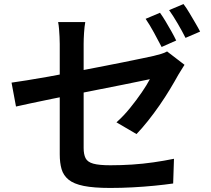

<svg xmlns="http://www.w3.org/2000/svg" viewBox="-20 -875 1040 948"><path d="M770 -812Q783 -794 798 -769Q813 -744 827 -719Q841 -694 850 -675L778 -643Q762 -674 740.5 -713.5Q719 -753 699 -782ZM886 -855Q900 -837 915 -811.5Q930 -786 944.5 -761.5Q959 -737 968 -719L896 -688Q880 -720 857.5 -758.5Q835 -797 815 -825ZM275 -113Q275 -134 275 -174.5Q275 -215 275 -266Q275 -317 275 -373Q275 -429 275 -483Q275 -537 275 -583Q275 -629 275 -658Q275 -674 274 -693.5Q273 -713 271.5 -732Q270 -751 267 -766H401Q397 -744 395 -713Q393 -682 393 -658Q393 -629 393 -587.5Q393 -546 393 -497Q393 -448 393 -397.5Q393 -347 393 -299Q393 -251 393 -211.5Q393 -172 393 -144Q393 -113 402.5 -94Q412 -75 440.5 -67Q469 -59 525 -59Q579 -59 632.5 -62.5Q686 -66 738 -73.5Q790 -81 839 -91L835 31Q793 37 742 42Q691 47 635.5 50Q580 53 524 53Q443 53 393.5 43Q344 33 318.5 12Q293 -9 284 -40Q275 -71 275 -113ZM891 -555Q885 -545 876 -531Q867 -517 860 -505Q843 -474 819.5 -435Q796 -396 768 -355.5Q740 -315 710.5 -278Q681 -241 654 -213L555 -271Q590 -302 622 -341.5Q654 -381 680 -419Q706 -457 720 -484Q709 -482 674 -474.5Q639 -467 588.5 -457Q538 -447 477.5 -435Q417 -423 354.5 -410.5Q292 -398 235 -386.5Q178 -375 132 -365Q86 -355 59 -349L37 -467Q66 -471 113 -478.5Q160 -486 219 -496.5Q278 -507 342 -519.5Q406 -532 468.5 -544Q531 -556 585.5 -567Q640 -578 680.5 -586.5Q721 -595 739 -599Q759 -604 776 -609Q793 -614 805 -621Z"/></svg>

Font: Noto Sans TC SemiBold
Style: Regular
Weight: 600
Designer: Ryoko NISHIZUKA  (kana, bopomofo & ideographs); Paul D. Hunt (Latin, Greek & Cyrillic); Sandoll Communications , Soo-you
Foundry: Adobe
Version: Version 2.004-H2;hotconv 1.0.118;makeotfexe 2.5.65603